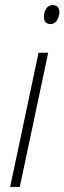

<svg xmlns="http://www.w3.org/2000/svg" viewBox="-20 -737 254 757"><path d="M179 -642C196 -642 208 -655 213 -678C218 -702 208 -717 188 -717C171 -717 159 -705 154 -682C150 -658 158 -642 179 -642ZM20 0H58L170 -529H132Z"/></svg>

Font: Noto Sans SemiCondensed ExtraLight
Style: Italic
Weight: 200
Width: 4
Italic angle: -12°
Designer: Monotype Design Team
Foundry: Monotype Imaging Inc.
Version: Version 2.013